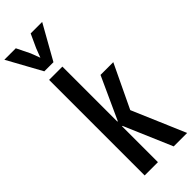

<svg xmlns="http://www.w3.org/2000/svg" viewBox="-425 -1226 1262 1262"><g transform="rotate(-45 206.5 -595.0)"><path d="M63 -888.2H186.5V-377H190.4L325.2 -672.4H443.8L299.8 -370.6L458 0H333L190.4 -333.5H186.5V0H63ZM80.6 -950.2 -51.3 -1189.9H55.2L101.1 -1096.2L125.5 -1031.7L150.4 -1096.2L193.4 -1189.9H300.3L165.5 -950.2Z"/></g></svg>

Font: Fjalla One
Style: Regular
Weight: 400
Designer: Irina Smirnova, Eben Sorkin
Foundry: Sorkin Type
Version: Version 1.002; ttfautohint (v1.8.4.7-5d5b);gftools[0.9.25]